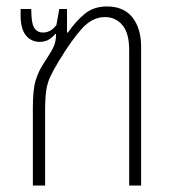

<svg xmlns="http://www.w3.org/2000/svg" viewBox="-20 -576 530 596"><path d="M82 0V-242Q82 -299 91 -327.5Q100 -356 116 -380Q138 -413 146 -430Q154 -447 154 -470L152 -471Q144 -461 132 -453.5Q120 -446 103 -446Q77 -446 60.5 -466Q44 -486 44 -528V-548H77Q77 -505 86 -490Q95 -475 114 -475Q137 -475 155 -498L164 -548H188V-475H191Q215 -510 243 -533Q271 -556 312 -556Q364 -556 391 -522Q418 -488 418 -431V0H381V-421Q381 -473 360 -498Q339 -523 306 -523Q267 -523 235 -488Q203 -453 163 -387Q146 -359 136.5 -339Q127 -319 123.5 -295Q120 -271 120 -231V0Z"/></svg>

Font: Noto Sans Thai Cond ExtLt
Style: Regular
Weight: 200
Width: 3
Designer: Monotype Design Team
Foundry: Monotype Imaging Inc.
Version: Version 2.002; ttfautohint (v1.8.4.7-5d5b)